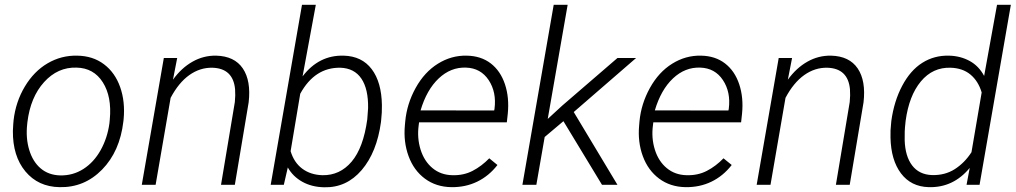

<svg xmlns="http://www.w3.org/2000/svg" viewBox="-20 -770 4232 800"><path d="M36.6 -269Q45.4 -345.7 83.5 -409.4Q121.6 -473.1 178.5 -506.3Q235.4 -539.6 301.8 -538.1Q367.2 -537.1 413.3 -502.2Q459.5 -467.3 480.7 -407Q502 -346.7 495.1 -273.4L494.1 -264.2Q479.5 -139.2 405.5 -63.5Q331.5 12.2 228 9.8Q139.2 8.3 85.9 -55.7Q32.7 -119.6 33.7 -224.6L35.2 -252.4ZM93.3 -252.4Q86.9 -194.3 101.8 -145.3Q116.7 -96.2 149.4 -68.4Q182.1 -40.5 231 -39.1Q283.7 -38.1 327.4 -65.9Q371.1 -93.8 399.4 -144.5Q427.7 -195.3 436 -256.8L437.5 -272.9Q446.3 -367.2 408.4 -427Q370.6 -486.8 298.8 -488.3Q220.7 -490.7 163.8 -428Q106.9 -365.2 94.2 -261.2Z M718.3 -528.3 700.7 -438Q735.8 -486.8 782 -512.9Q828.1 -539.1 880.9 -538.1Q957 -536.1 991.7 -484.9Q1026.4 -433.6 1016.1 -343.8L958.5 0H900.9L958.5 -344.7Q961.4 -372.6 959.5 -398.4Q951.2 -485.4 864.7 -487.8Q813.5 -488.8 769 -457.3Q724.6 -425.8 690.9 -362.3L628.4 0H570.8L662.6 -528.3Z M1567.4 -261.7Q1550.3 -135.7 1487.1 -61.5Q1423.8 12.7 1330.6 10.3Q1278.8 9.3 1239.5 -12.7Q1200.2 -34.7 1179.2 -72.3L1162.6 0H1107.9L1238.3 -750H1295.9L1240.7 -451.7Q1308.6 -541 1412.1 -538.1Q1487.8 -536.1 1528.8 -481.9Q1569.8 -427.7 1571.3 -332Q1571.8 -300.8 1568.4 -272ZM1510.3 -272.9 1513.7 -319.3Q1515.1 -398.9 1485.8 -442.4Q1456.5 -485.8 1398.4 -487.8Q1291.5 -489.7 1231 -379.4L1190.9 -140.1Q1205.1 -92.8 1239.5 -67.1Q1273.9 -41.5 1323.2 -40Q1396 -38.6 1445.1 -96.4Q1494.1 -154.3 1510.3 -272.9Z M1860.4 9.8Q1796.9 8.8 1750.5 -25.6Q1704.1 -60.1 1682.4 -119.4Q1660.6 -178.7 1667 -247.6L1668.5 -264.2Q1675.3 -337.4 1711.9 -403.6Q1748.5 -469.7 1804.7 -504.6Q1860.8 -539.6 1924.8 -538.1Q1983.9 -537.1 2024.7 -505.9Q2065.4 -474.6 2084 -418.9Q2102.5 -363.3 2095.7 -295.9L2091.8 -260.3H1726.1L1724.6 -248.5Q1717.3 -195.3 1732.4 -146.7Q1747.6 -98.1 1782 -69.6Q1816.4 -41 1864.7 -40Q1911.6 -38.6 1949.2 -58.1Q1986.8 -77.6 2018.6 -110.4L2052.7 -82.5Q2017.1 -36.6 1968 -12.9Q1918.9 10.7 1860.4 9.8ZM1921.9 -488.3Q1858.4 -490.7 1808.1 -443.4Q1757.8 -396 1732.4 -310.1L2039.1 -309.6L2040.5 -316.9Q2049.3 -386.2 2016.1 -436.3Q1982.9 -486.3 1921.9 -488.3Z M2327.6 -265.1 2249.5 -199.2 2214.8 0H2156.7L2287.1 -750H2345.2L2262.2 -274.4L2322.8 -330.1L2552.7 -528.3H2630.4L2370.6 -303.2L2552.7 0H2488.3Z M2836.4 9.8Q2772.9 8.8 2726.6 -25.6Q2680.2 -60.1 2658.4 -119.4Q2636.7 -178.7 2643.1 -247.6L2644.5 -264.2Q2651.4 -337.4 2688 -403.6Q2724.6 -469.7 2780.8 -504.6Q2836.9 -539.6 2900.9 -538.1Q2960 -537.1 3000.7 -505.9Q3041.5 -474.6 3060.1 -418.9Q3078.6 -363.3 3071.8 -295.9L3067.9 -260.3H2702.1L2700.7 -248.5Q2693.4 -195.3 2708.5 -146.7Q2723.6 -98.1 2758.1 -69.6Q2792.5 -41 2840.8 -40Q2887.7 -38.6 2925.3 -58.1Q2962.9 -77.6 2994.6 -110.4L3028.8 -82.5Q2993.2 -36.6 2944.1 -12.9Q2895 10.7 2836.4 9.8ZM2897.9 -488.3Q2834.5 -490.7 2784.2 -443.4Q2733.9 -396 2708.5 -310.1L3015.1 -309.6L3016.6 -316.9Q3025.4 -386.2 2992.2 -436.3Q2959 -486.3 2897.9 -488.3Z M3280.3 -528.3 3262.7 -438Q3297.9 -486.8 3344 -512.9Q3390.1 -539.1 3442.9 -538.1Q3519 -536.1 3553.7 -484.9Q3588.4 -433.6 3578.1 -343.8L3520.5 0H3462.9L3520.5 -344.7Q3523.4 -372.6 3521.5 -398.4Q3513.2 -485.4 3426.8 -487.8Q3375.5 -488.8 3331.1 -457.3Q3286.6 -425.8 3252.9 -362.3L3190.4 0H3132.8L3224.6 -528.3Z M3693.8 -265.6Q3705.1 -348.6 3739.3 -412.8Q3773.4 -477.1 3823 -508.3Q3872.6 -539.6 3934.1 -538.1Q3981 -537.1 4019.5 -516.4Q4058.1 -495.6 4080.6 -453.6L4134.3 -750H4191.9L4061.5 0H4007.3L4020.5 -70.3Q3951.7 12.7 3849.6 9.8Q3775.9 7.8 3734.1 -47.6Q3692.4 -103 3690.4 -196.8Q3689.5 -227.1 3692.9 -255.4ZM3752.4 -255.9Q3748.5 -223.1 3749.5 -186Q3751.5 -119.1 3780.5 -80.8Q3809.6 -42.5 3863.3 -40.5Q3917.5 -39.1 3958.5 -65.4Q3999.5 -91.8 4027.8 -135.7L4070.3 -384.8Q4056.2 -432.1 4023.7 -459.2Q3991.2 -486.3 3940.9 -487.8Q3866.7 -490.2 3817.1 -430.9Q3767.6 -371.6 3753.4 -266.1Z"/></svg>

Font: TypoPRO Roboto
Style: Italic
Weight: 300
Italic angle: -12°
Designer: Google
Version: Version 2.136; 2016